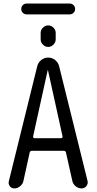

<svg xmlns="http://www.w3.org/2000/svg" viewBox="-20 -1052 540 1072"><path d="M369.1 -971.7H128.9Q116.2 -971.7 107.4 -980.5Q98.6 -989.3 98.6 -1002Q98.6 -1014.6 107.4 -1023.4Q116.2 -1032.2 128.9 -1032.2H369.1Q381.8 -1032.2 390.6 -1023.4Q399.4 -1014.6 399.4 -1002Q399.4 -989.3 390.6 -980.5Q381.8 -971.7 369.1 -971.7ZM207 -868.2Q207 -884.8 219.7 -897.5Q232.4 -910.2 249 -910.2Q265.6 -910.2 278.3 -897.5Q291 -884.8 291 -868.2V-832Q291 -815.4 278.3 -802.7Q265.6 -790 249 -790Q232.4 -790 219.7 -802.7Q207 -815.4 207 -832ZM246.1 -659.2 165 -291Q164.1 -286.1 166.5 -283.2Q168.9 -280.3 173.8 -280.3H320.3Q324.2 -280.3 327.1 -283.2Q330.1 -286.1 329.1 -291L248 -659.2Q248 -660.2 247.1 -660.2Q246.1 -660.2 246.1 -659.2ZM59.6 0Q43.9 0 34.7 -12.7Q25.4 -25.4 29.3 -40L187.5 -680.7Q192.4 -702.1 209.5 -716.3Q226.6 -730.5 249 -730.5Q271.5 -730.5 288.6 -716.3Q305.7 -702.1 310.5 -680.7L468.8 -42Q472.7 -26.4 462.4 -13.2Q452.1 0 435.5 0Q417 0 402.3 -12.2Q387.7 -24.4 383.8 -42L348.6 -199.2Q346.7 -210 335.9 -210H158.2Q147.5 -210 145.5 -199.2L110.4 -40Q106.4 -23.4 91.8 -11.7Q77.1 0 59.6 0Z"/></svg>

Font: Rounded-X Mgen+ 2m regular
Style: Regular
Weight: 400
Designer: [Source Han Sans]
Ryoko NISHIZUKA  (kana & ideographs); Paul D. Hunt (Latin, Greek & Cyrillic); Wenlong ZHANG  (bopomofo
Version: Version 1.059.20150602